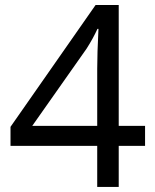

<svg xmlns="http://www.w3.org/2000/svg" viewBox="-20 -738 612 758"><path d="M552.7 -162.1H448.7V0H363.8V-162.1H21.5V-237.3L357.4 -718.3H448.7V-241.2H552.7ZM363.8 -241.2V-466.3Q363.8 -525.9 368.7 -624H364.7Q347.7 -586.4 321.8 -545.9L107.4 -241.2Z"/></svg>

Font: Noto Sans Tamil
Style: Regular
Weight: 400
Designer: Monotype Design team
Foundry: Monotype Imaging Inc.
Version: Version 1.06 uh